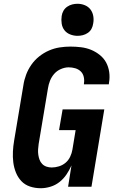

<svg xmlns="http://www.w3.org/2000/svg" viewBox="-20 -990 640 1018"><path d="M196 8Q166 8 139 -1Q112 -10 93.5 -29.5Q75 -49 64.5 -75Q54 -101 50.5 -129Q47 -157 48.5 -186.5Q50 -216 55 -245L104 -538Q108 -566 118.5 -594Q129 -622 146.5 -647Q164 -672 188 -691Q212 -710 239.5 -722Q267 -734 296 -738.5Q325 -743 353 -743Q382 -743 410 -739.5Q438 -736 462.5 -726Q487 -716 508.5 -699Q530 -682 542.5 -659Q555 -636 559 -608Q563 -580 558 -552L557 -543H425V-547Q428 -565 424 -582.5Q420 -600 408 -611.5Q396 -623 379 -628Q362 -633 344 -633Q324 -633 303 -624Q282 -615 267.5 -598.5Q253 -582 245 -561.5Q237 -541 234 -520L185 -227Q183 -213 182 -198.5Q181 -184 183 -170Q185 -156 189.5 -143.5Q194 -131 203.5 -121Q213 -111 226.5 -106.5Q240 -102 254 -102Q273 -102 292.5 -108Q312 -114 327.5 -127Q343 -140 352 -159Q361 -178 364 -197L381 -300H293L312 -410H533L465 0H341L359 -113Q348 -88 332.5 -65Q317 -42 295.5 -25Q274 -8 247.5 0Q221 8 196 8ZM391 -800Q371 -800 352 -807.5Q333 -815 321.5 -830Q310 -845 307 -865Q304 -885 307 -905Q309 -920 316.5 -933Q324 -946 336.5 -954.5Q349 -963 363 -966.5Q377 -970 391 -970Q411 -970 429.5 -962.5Q448 -955 459.5 -940Q471 -925 474.5 -905Q478 -885 474 -865Q472 -850 465 -837Q458 -824 445.5 -815.5Q433 -807 419 -803.5Q405 -800 391 -800Z"/></svg>

Font: Iosevka Extrabold Extended
Style: Italic
Weight: 800
Width: 7
Italic angle: -9°
Monospace: yes
Designer: Belleve Invis
Foundry: Belleve Invis
Version: Version 32.5.0; ttfautohint (v1.8.4)